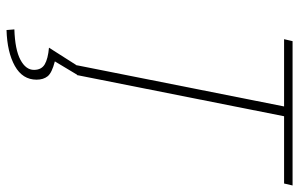

<svg xmlns="http://www.w3.org/2000/svg" viewBox="-184 -516 916 588"><g transform="rotate(90 274.0 -222.0)"><path d="M180 0 306 -634H100L106 -660H548L542 -634H336L210 0ZM72 216 70 192Q132 190 163 173.5Q194 157 194 132Q194 109 177 99Q160 89 126 86L182 -2H210L168 68Q203 77 213.5 90Q224 103 224 124Q224 167 182 190.5Q140 214 72 216Z"/></g></svg>

Font: Source Sans 3 VF
Style: Italic
Weight: 200
Italic angle: -11°
Designer: Paul D. Hunt
Foundry: Adobe Systems Incorporated
Version: Version 3.042;hotconv 1.0.118;makeotfexe 2.5.65603